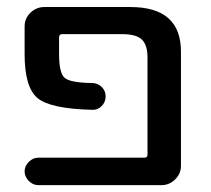

<svg xmlns="http://www.w3.org/2000/svg" viewBox="-20 -540 614 560"><path d="M401.4 -80.1Q410.2 -80.1 410.2 -88.9V-372.1Q410.2 -409.2 393.6 -424.8Q377 -440.4 336.9 -440.4H161.1Q152.3 -440.4 152.3 -430.7V-381.8Q152.3 -329.1 167.5 -314Q182.6 -298.8 248 -297.9Q264.6 -297.9 276.4 -286.6Q288.1 -275.4 288.1 -258.8Q288.1 -242.2 276.4 -230.5Q264.6 -218.8 249 -219.7Q126 -222.7 88.9 -254.4Q51.8 -286.1 51.8 -381.8V-462.9Q51.8 -486.3 68.8 -502.9Q85.9 -519.5 109.4 -519.5H360.4Q508.8 -519.5 507.8 -387.7V-56.6Q507.8 -33.2 490.7 -16.6Q473.6 0 451.2 0H91.8Q76.2 0 64 -12.2Q51.8 -24.4 51.8 -40Q51.8 -55.7 64 -67.9Q76.2 -80.1 91.8 -80.1Z"/></svg>

Font: Rounded Mgen+ 2p medium
Style: Regular
Weight: 500
Designer: [Source Han Sans]
Ryoko NISHIZUKA  (kana & ideographs); Paul D. Hunt (Latin, Greek & Cyrillic); Wenlong ZHANG  (bopomofo
Version: Version 1.059.20150602